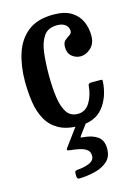

<svg xmlns="http://www.w3.org/2000/svg" viewBox="-119 -596 646 913"><g transform="rotate(-15 204.0 -139.5)"><path d="M24.5 -259.5Q24.5 -334.5 44.5 -396.2Q64.5 -458 111 -494.8Q157.5 -531.5 237 -531.5Q292 -531.5 324.8 -511Q357.5 -490.5 371.8 -458Q386 -425.5 386 -388.5Q386 -349 362.2 -327.5Q338.5 -306 312.5 -306Q288 -306 269.2 -321.8Q250.5 -337.5 250.5 -367.5Q250.5 -389.5 262 -399.5Q273.5 -409.5 285 -416.5Q296.5 -423.5 296.5 -435.5Q296.5 -454 281.8 -466Q267 -478 240.5 -478Q195.5 -478 174.8 -447.8Q154 -417.5 148 -367.8Q142 -318 142 -259.5Q142 -200 148.5 -151.2Q155 -102.5 173.5 -73.8Q192 -45 228.5 -45Q266 -45 287.2 -79.5Q308.5 -114 312.5 -163Q313.5 -173 328 -173H372Q380.5 -173 381.5 -171.2Q382.5 -169.5 382.5 -163Q377.5 -87.5 338 -38Q298.5 11.5 220 11.5Q159 11.5 120.5 -9.8Q82 -31 61 -68.2Q40 -105.5 32.2 -154.5Q24.5 -203.5 24.5 -259.5ZM143.5 239V224.5Q143.5 216.5 147.5 214Q151.5 211.5 159 211Q189.5 209 215.5 198.5Q241.5 188 241.5 164Q241.5 144.5 228 134.2Q214.5 124 193.5 119.2Q172.5 114.5 150 112.5Q135.5 111 133.5 108Q131.5 105 136.5 98L212.5 -5Q216 -10 224.5 -10H253Q264.5 -10 263.5 -7.8Q262.5 -5.5 258.5 0L217 56Q210.5 65 211.8 66.5Q213 68 226.5 69Q268.5 72.5 294 90.8Q319.5 109 319.5 151Q319.5 190 295 212Q270.5 234 232.8 243.2Q195 252.5 156 253.5Q143.5 254 143.5 239Z"/></g></svg>

Font: Besley* Condensed Medium
Style: Regular
Weight: 500
Width: 3
Designer: Owen Earl
Foundry: indestructible type*
Version: Version 3.000; ttfautohint (v1.8.3)